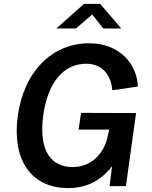

<svg xmlns="http://www.w3.org/2000/svg" viewBox="-20 -955 780 985"><path d="M510 -809H602L494 -935H411L269 -809H370L453 -881ZM330 10C443 10 511 -46 555 -102L542 0H626L678 -375L396 -376L383 -290H540L528 -237C509 -170 451 -98 353 -98C250 -98 176 -170 202 -364C227 -543 314 -628 422 -628C504 -628 550 -571 556 -492L687 -511C684 -624 595 -733 438 -733C249 -733 103 -591 71 -359C41 -134 140 10 330 10Z"/></svg>

Font: United Sans SemiBold
Style: Italic
Weight: 600
Italic angle: -8°
Designer: Pablo Impallari, Rodrigo Fuenzalida (Modified by Dan O. Williams)
Version: Version 1.000;PS 001.000;hotconv 1.0.88;makeotf.lib2.5.64775